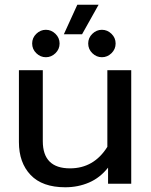

<svg xmlns="http://www.w3.org/2000/svg" viewBox="-20 -777 640 812"><path d="M307 -757H397L327 -632H250ZM116 -593Q116 -617 133.5 -634Q151 -651 174 -651Q197 -651 214.5 -634Q232 -617 232 -593Q232 -569 214.5 -552Q197 -535 174 -535Q151 -535 133.5 -552Q116 -569 116 -593ZM353 -593Q353 -617 370.5 -634Q388 -651 411 -651Q434 -651 451.5 -634Q469 -617 469 -593Q469 -569 451.5 -552Q434 -535 411 -535Q388 -535 370.5 -552Q353 -569 353 -593ZM60 -176V-480H161V-180Q161 -65 276 -65Q377 -65 434 -156V-480H535V0H437V-68Q403 -25 356.5 -5Q310 15 256 15Q159 15 109.5 -37Q60 -89 60 -176Z"/></svg>

Font: Prompt
Style: Regular
Weight: 400
Designer: Katatrad Team
Foundry: CadsonDemak
Version: Version 1.001